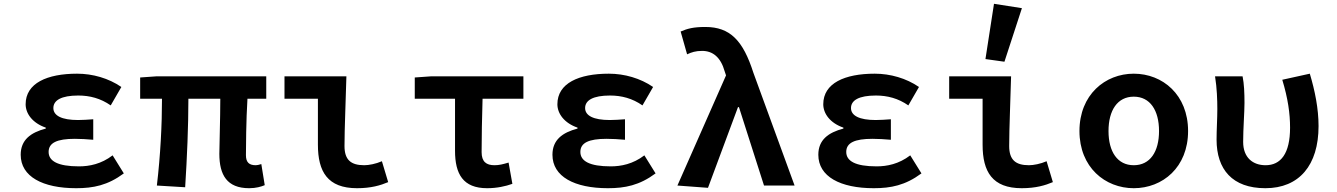

<svg xmlns="http://www.w3.org/2000/svg" viewBox="-20 -977 7040 1011"><path d="M89 -162C89 -47 205 14 381 14C471 14 547 -1 632 -64L573 -159C513 -113 450 -101 396 -101C284 -101 236 -129 236 -177C236 -225 280 -246 374 -246C404 -246 437 -244 471 -241V-349C443 -347 416 -345 391 -345C305 -345 261 -368 261 -408C261 -449 303 -474 392 -474C453 -474 510 -459 563 -422L619 -519C552 -565 468 -589 386 -589C228 -589 115 -539 115 -428C115 -379 151 -329 221 -305V-300C142 -279 89 -241 89 -162Z M1135 -167C1135 -56 1175 14 1292 14C1328 14 1355 6 1374 -2L1356 -113C1342 -109 1335 -107 1327 -107C1293 -107 1275 -121 1275 -160C1275 -196 1276 -347 1283 -457H1382V-575H803L718 -569V-457H833C833 -321 825 -161 806 0L955 9C965 -149 972 -312 972 -457H1140C1140 -351 1135 -209 1135 -167Z M1654 -215C1654 -73 1705 14 1860 14C1934 14 1984 -1 2024 -18L1991 -128C1959 -114 1922 -107 1898 -107C1828 -107 1794 -135 1794 -208C1794 -302 1801 -453 1804 -575H1478V-457H1654Z M2376 -183C2376 -61 2418 14 2545 14C2596 14 2642 4 2678 -9L2658 -121C2628 -112 2608 -107 2584 -107C2541 -107 2516 -125 2516 -176C2516 -254 2518 -355 2521 -457H2736V-575H2249L2164 -569V-457H2376Z M2889 -162C2889 -47 3005 14 3181 14C3271 14 3347 -1 3432 -64L3373 -159C3313 -113 3250 -101 3196 -101C3084 -101 3036 -129 3036 -177C3036 -225 3080 -246 3174 -246C3204 -246 3237 -244 3271 -241V-349C3243 -347 3216 -345 3191 -345C3105 -345 3061 -368 3061 -408C3061 -449 3103 -474 3192 -474C3253 -474 3310 -459 3363 -422L3419 -519C3352 -565 3268 -589 3186 -589C3028 -589 2915 -539 2915 -428C2915 -379 2951 -329 3021 -305V-300C2942 -279 2889 -241 2889 -162Z M3547 0 3708 12 3866 -413H3871L4003 0H4164L3947 -594C3893 -763 3825 -835 3694 -835C3630 -835 3599 -826 3564 -811L3598 -691C3622 -702 3643 -709 3677 -709C3733 -709 3775 -676 3796 -601L3803 -580Z M4289 -162C4289 -47 4405 14 4581 14C4671 14 4747 -1 4832 -64L4773 -159C4713 -113 4650 -101 4596 -101C4484 -101 4436 -129 4436 -177C4436 -225 4480 -246 4574 -246C4604 -246 4637 -244 4671 -241V-349C4643 -347 4616 -345 4591 -345C4505 -345 4461 -368 4461 -408C4461 -449 4503 -474 4592 -474C4653 -474 4710 -459 4763 -422L4819 -519C4752 -565 4668 -589 4586 -589C4428 -589 4315 -539 4315 -428C4315 -379 4351 -329 4421 -305V-300C4342 -279 4289 -241 4289 -162Z M5169 -666 5269 -652 5361 -934 5214 -957ZM5154 -215C5154 -73 5205 14 5360 14C5434 14 5484 -1 5524 -18L5491 -128C5459 -114 5422 -107 5398 -107C5328 -107 5294 -135 5294 -208C5294 -302 5301 -453 5304 -575H4978V-457H5154Z M5664 -287C5664 -96 5799 14 5950 14C6102 14 6236 -96 6236 -287C6236 -478 6102 -589 5950 -589C5799 -589 5664 -478 5664 -287ZM6083 -287C6083 -178 6036 -107 5950 -107C5864 -107 5817 -178 5817 -287C5817 -396 5864 -468 5950 -468C6036 -468 6083 -396 6083 -287Z M6386 -242C6386 -85 6469 14 6643 14C6821 14 6923 -107 6923 -313C6923 -405 6904 -499 6877 -589L6732 -557C6762 -458 6773 -379 6773 -305C6773 -168 6724 -107 6644 -107C6578 -107 6526 -146 6526 -230C6526 -299 6533 -386 6533 -435C6533 -488 6531 -535 6523 -575H6378C6388 -513 6390 -450 6390 -403C6390 -350 6386 -295 6386 -242Z"/></svg>

Font: Kawkab Mono
Style: Bold
Weight: 700
Monospace: yes
Designer: Abdullah Arif
Foundry: Abdullah Arif
Version: Version 1.000;PS 000.500;hotconv 1.0.88;makeotf.lib2.5.64775